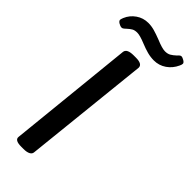

<svg xmlns="http://www.w3.org/2000/svg" viewBox="-279 -900 938 938"><g transform="rotate(45 189.5 -431.5)"><path d="M64 -23 131 -677Q134 -702 180 -702H196Q240 -702 240 -677L171 -23Q170 -11 157.5 -4.5Q145 2 123 2H107Q61 2 64 -23ZM172 -777Q133 -793 114 -793Q97 -793 86.5 -787Q76 -781 63 -769Q50 -756 43 -756Q33 -756 21.5 -763Q10 -770 10 -778Q10 -782 15 -795Q28 -826 56 -845.5Q84 -865 119 -865Q140 -865 161.5 -859Q183 -853 211 -842Q254 -824 274 -824Q292 -824 304 -831Q316 -838 330 -851Q341 -864 348 -864Q356 -864 367.5 -857Q379 -850 379 -843Q379 -836 374 -826Q359 -793 330.5 -773.5Q302 -754 267 -754Q244 -754 221.5 -760Q199 -766 172 -777Z"/></g></svg>

Font: Asap-MediumItalic
Style: Italic
Weight: 500
Italic angle: -6°
Designer: Pablo Cosgaya
Foundry: Omnibus-Type
Version: Version 2.000; ttfautohint (v1.8)